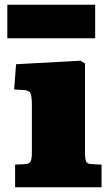

<svg xmlns="http://www.w3.org/2000/svg" viewBox="-20 -793 475 813"><path d="M44 0V-96L86 -98Q104 -99 109.5 -109.5Q115 -120 115 -147V-350Q115 -378 110.5 -394.5Q106 -411 77 -412L40 -414L48 -521L321 -536L340 -524V-146Q340 -120 344.5 -109.5Q349 -99 368 -98L410 -96V0ZM11 -631V-773H383V-631Z"/></svg>

Font: Literata Variable Black
Style: Regular
Weight: 900
Designer: Latin by Veronika Burian and Jose Scaglione. Greek by Irene Vlachou. Cyrillic by Vera Evstafieva.
Foundry: TypeTogether
Version: Version 3.021